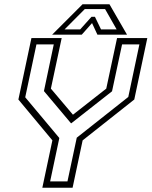

<svg xmlns="http://www.w3.org/2000/svg" viewBox="-20 -878 709 898"><path d="M178 0 225 -221.5 66 -412.5 127 -700H268.5L218 -463.5L325 -337H315.5L477 -463.5L527.5 -700H669L608 -412.5L366.5 -221.5L319.5 0ZM214.5 -29.5H295.5L339 -234L580 -424.5L632 -670.5H551L504 -451L313.5 -301.5H312L185.5 -452L231.5 -670.5H150.5L98 -423L257.5 -232.5ZM366 -858H492L574 -716H435.5L410.5 -770L362.5 -716H224ZM376.5 -835.5 282 -740.5H355L408 -799.5H424L452.5 -740.5H525.5L471.5 -835.5Z"/></svg>

Font: Tourney Thin Light
Style: Italic
Weight: 300
Italic angle: -12°
Version: Version 1.015